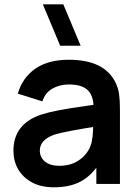

<svg xmlns="http://www.w3.org/2000/svg" viewBox="-20 -822 616 858"><path d="M340.5 -617.5H249L171.5 -802.5H263ZM221 15Q162.5 15 122 -7.5Q82 -29.5 61 -66Q40 -102.5 40 -148Q40 -268 163 -309.5Q197 -320.5 239.5 -328.5Q267 -334 297.2 -338.8Q327.5 -343.5 373.8 -350Q420 -356.5 441.5 -360L398.5 -335.5Q399 -392 373 -418.2Q347 -444.5 287.5 -444.5Q247 -444.5 214.5 -426.2Q182 -408 169.5 -369L59.5 -403.5Q80 -474.5 137.5 -514.8Q195 -555 287.5 -555Q445.5 -555 495.5 -454.5Q508.5 -428.5 512.2 -401.2Q516 -374 516 -331.5V0H410.5V-117L428 -98Q391.5 -39 342.5 -12Q293.5 15 221 15ZM245 -81Q285 -81 315 -95.5Q342 -109 360 -129.8Q378 -150.5 384.5 -170.5Q396.5 -200 396.5 -271.5L433.5 -260.5Q269 -235 223.5 -220.5Q158 -197.5 158 -149.5Q158 -118.5 181.2 -99.8Q204.5 -81 245 -81Z"/></svg>

Font: Vortex Mix
Style: Bold
Weight: 700
Designer: Mikhail Sharanda
Foundry: Mikhail Sharanda
Version: Version 4.504;Glyphs 3.1.2 (3151)